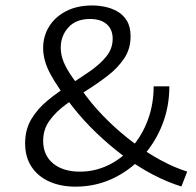

<svg xmlns="http://www.w3.org/2000/svg" viewBox="-20 -688 728 714"><path d="M261 6.1Q205.4 6.1 163.1 -13Q120.8 -32 97.1 -68.1Q73.4 -104.3 73.4 -155.1Q73.4 -206.6 96.8 -245.4Q120.2 -284.1 157.3 -314.5Q194.4 -345 236.2 -371.4Q278 -397.7 315.1 -423.5Q352.2 -449.4 375.6 -478.3Q399 -507.3 399 -543.8Q399 -578.8 376.8 -598.1Q354.5 -617.4 314.7 -617.4Q262.7 -617.4 234.3 -586.1Q205.9 -554.9 205.9 -510.4Q205.9 -483.7 216.7 -457.5Q227.5 -431.3 248.9 -400.9Q270.3 -370.5 301.4 -329.4Q337.7 -281.6 382.6 -238Q427.5 -194.3 477.1 -157.1Q526.6 -119.9 577.5 -92.4Q628.4 -64.8 676.2 -49.8L654.6 5.5Q602.6 -10.5 548.4 -38.9Q494.1 -67.2 441 -106.7Q388 -146.3 338.8 -193.5Q289.5 -240.6 248.7 -292.8Q196.2 -360 168.3 -411Q140.4 -461.9 140.4 -509.3Q140.4 -553.1 162.4 -589Q184.5 -625 225.7 -646.4Q266.9 -667.7 322.9 -667.7Q345.7 -667.7 370.5 -662.7Q395.2 -657.6 416.8 -645.3Q438.5 -632.9 452 -610.5Q465.6 -588.1 465.6 -552.4Q465.6 -506.7 442.2 -471.4Q418.8 -436.1 381.7 -407.4Q344.6 -378.6 303.1 -352.5Q261.5 -326.4 224.5 -299.1Q187.4 -271.9 164 -239.3Q140.5 -206.7 140.5 -164.4Q140.5 -110.5 177.6 -80.1Q214.6 -49.7 277.4 -49.7Q332.8 -49.7 382.6 -73.7Q432.5 -97.7 470.3 -140.8Q508.2 -183.8 529.8 -241.9Q551.4 -299.9 551.4 -367H609.8Q609.8 -290.4 582.8 -222.6Q555.8 -154.9 508 -103.5Q460.2 -52.2 396.9 -23Q333.6 6.1 261 6.1Z"/></svg>

Font: Ysabeau
Style: Bold
Weight: 700
Designer: Christian Thalmann (Catharsis Fonts)
Version: Version 2.000;gftools[0.9.27.dev2+g8671c4b]